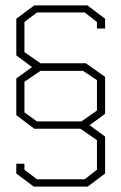

<svg xmlns="http://www.w3.org/2000/svg" viewBox="-20 -720 447 707"><path d="M303 -33H104L40 -81V-117H70V-95L116 -60H292L337 -95V-204L276 -246H106L40 -296V-431L98 -473L40 -516V-651L106 -700H302L367 -651V-615H337V-639L292 -674H116L70 -639V-528L129 -487H296L367 -437V-301L310 -259L367 -217V-81ZM337 -425 286 -459H129L70 -419V-306L116 -273H280L337 -313Z"/></svg>

Font: Turret Road ExtraLight
Style: Regular
Weight: 275
Designer: Noponies
Foundry: Noponies
Version: Version 1.001; ttfautohint (v1.8)